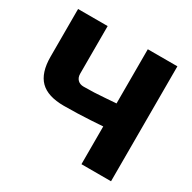

<svg xmlns="http://www.w3.org/2000/svg" viewBox="-155 -857 1015 1013"><g transform="rotate(30 352.5 -350.0)"><path d="M40 -410.2V-700.2H220.2V-410.2Q220.2 -387.2 233.6 -373.5Q247.1 -359.9 270 -359.9Q299.8 -359.9 334 -361.3Q368.2 -362.8 397 -365.2Q431.2 -367.2 464.8 -370.1V-700.2H645V0H464.8V-230Q428.7 -227.1 389.2 -225.1Q355 -223.1 313.5 -221.7Q272 -220.2 230 -220.2Q131.8 -220.2 85.9 -266.1Q40 -312 40 -410.2Z"/></g></svg>

Font: Russo One
Style: Regular
Weight: 400
Designer: Jovanny lemonad
Foundry: Jovanny Lemonad
Version: Version 1.000